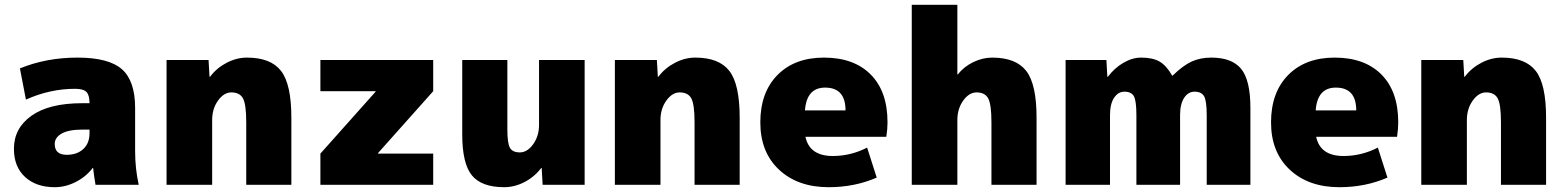

<svg xmlns="http://www.w3.org/2000/svg" viewBox="-20 -770 6520 800"><path d="M323 -340H353Q353 -374 340 -387Q327 -400 293 -400Q188 -400 88 -355L63 -485Q173 -530 303 -530Q433 -530 488 -481.5Q543 -433 543 -320V-140Q543 -68 558 0H378Q372 -34 368 -70H366Q339 -34 296 -12Q253 10 208 10Q131 10 84.5 -32.5Q38 -75 38 -150Q38 -236 111.5 -288Q185 -340 323 -340ZM208 -170Q208 -125 258 -125Q301 -125 327 -149Q353 -173 353 -215V-230H323Q266 -230 237 -213.5Q208 -197 208 -170Z M855 -450Q883 -487 924.5 -508.5Q966 -530 1009 -530Q1108 -530 1151 -474.5Q1194 -419 1194 -280V0H1006V-260Q1006 -335 992.5 -360Q979 -385 944 -385Q913 -385 888.5 -351Q864 -317 864 -270V0H674V-520H849L853 -450Z M1555 -130H1785V0H1315V-130L1545 -388V-390H1315V-520H1785V-390L1555 -132Z M2235 -70Q2207 -33 2165.5 -11.5Q2124 10 2081 10Q1987 10 1946.5 -39Q1906 -88 1906 -210V-520H2094V-230Q2094 -172 2105 -153.5Q2116 -135 2146 -135Q2177 -135 2201.5 -169Q2226 -203 2226 -250V-520H2416V0H2241L2237 -70Z M2723 -450Q2751 -487 2792.5 -508.5Q2834 -530 2877 -530Q2976 -530 3019 -474.5Q3062 -419 3062 -280V0H2874V-260Q2874 -335 2860.5 -360Q2847 -385 2812 -385Q2781 -385 2756.5 -351Q2732 -317 2732 -270V0H2542V-520H2717L2721 -450Z M3334 -310H3503Q3503 -405 3418 -405Q3341 -405 3334 -310ZM3336 -200Q3353 -120 3450 -120Q3525 -120 3593 -155L3633 -30Q3541 10 3433 10Q3304 10 3226 -63Q3148 -136 3148 -260Q3148 -385 3219.5 -457.5Q3291 -530 3413 -530Q3538 -530 3608 -459.5Q3678 -389 3678 -260Q3678 -233 3673 -200Z M4299 -280V0H4111V-260Q4111 -335 4097.5 -360Q4084 -385 4049 -385Q4018 -385 3993.5 -351Q3969 -317 3969 -270V0H3779V-750H3969V-460H3971Q3996 -492 4035 -511Q4074 -530 4114 -530Q4213 -530 4256 -474.5Q4299 -419 4299 -280Z M5008 0V-290Q5008 -350 4997 -369Q4986 -388 4957 -388Q4931 -388 4914 -362.5Q4897 -337 4897 -290V0H4715V-290Q4715 -350 4704.5 -369Q4694 -388 4665 -388Q4639 -388 4622 -362.5Q4605 -337 4605 -290V0H4420V-520H4590L4594 -450H4596Q4624 -487 4661 -508.5Q4698 -530 4735 -530Q4783 -530 4811.5 -513.5Q4840 -497 4864 -455H4866Q4909 -497 4945 -513.5Q4981 -530 5027 -530Q5113 -530 5151.5 -483Q5190 -436 5190 -320V0Z M5462 -310H5631Q5631 -405 5546 -405Q5469 -405 5462 -310ZM5464 -200Q5481 -120 5578 -120Q5653 -120 5721 -155L5761 -30Q5669 10 5561 10Q5432 10 5354 -63Q5276 -136 5276 -260Q5276 -385 5347.5 -457.5Q5419 -530 5541 -530Q5666 -530 5736 -459.5Q5806 -389 5806 -260Q5806 -233 5801 -200Z M6083 -450Q6111 -487 6152.5 -508.5Q6194 -530 6237 -530Q6336 -530 6379 -474.5Q6422 -419 6422 -280V0H6234V-260Q6234 -335 6220.5 -360Q6207 -385 6172 -385Q6141 -385 6116.5 -351Q6092 -317 6092 -270V0H5902V-520H6077L6081 -450Z"/></svg>

Font: Mplus 1p Black
Style: Regular
Weight: 900
Version: Version 1.061